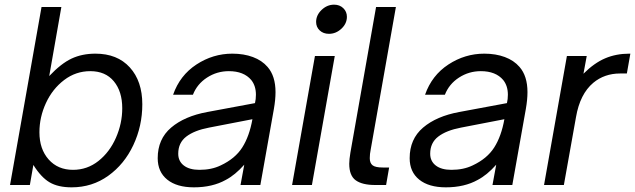

<svg xmlns="http://www.w3.org/2000/svg" viewBox="-20 -793 2722 823"><path d="M123 -86 108 0H23L158 -763H243L191 -467Q242 -521 287 -542Q332 -563 389 -563Q483 -563 536.5 -504Q590 -445 590 -346Q590 -253 551.5 -171Q513 -89 444 -39.5Q375 10 287 10Q229 10 192.5 -11.5Q156 -33 123 -86ZM504 -329Q504 -401 468 -444.5Q432 -488 367 -488Q305 -488 255 -450Q205 -412 177 -351.5Q149 -291 149 -226Q149 -154 188.5 -109.5Q228 -65 293 -65Q354 -65 402 -103Q450 -141 477 -202.5Q504 -264 504 -329Z M656 -115Q656 -197 713.5 -246Q771 -295 869 -313L1073 -351Q1077 -368 1077 -387Q1077 -425 1057 -450Q1025 -488 961 -488Q910 -488 867.5 -460.5Q825 -433 807 -387H722Q751 -470 822 -516.5Q893 -563 976 -563Q1025 -563 1064 -548.5Q1103 -534 1127 -506Q1161 -467 1161 -398Q1161 -366 1154 -326L1096 0H1011L1027 -87Q988 -43 948 -22Q891 10 811 10Q738 10 697 -23Q656 -56 656 -115ZM926 -84Q988 -113 1018.5 -161Q1049 -209 1062 -282L876 -246Q813 -234 778.5 -207.5Q744 -181 744 -134Q744 -102 768 -83.5Q792 -65 835 -65Q887 -65 926 -84Z M1317 0H1232L1330 -553H1415ZM1335 -699Q1335 -728 1358.5 -750.5Q1382 -773 1412 -773Q1436 -773 1451.5 -758Q1467 -743 1467 -721Q1467 -692 1443.5 -670Q1420 -648 1390 -648Q1366 -648 1350.5 -662.5Q1335 -677 1335 -699Z M1588 0Q1533 0 1505 -20Q1477 -40 1477 -91Q1477 -109 1482 -139L1592 -763H1677L1569 -152Q1565 -133 1565 -115Q1565 -94 1577 -84.5Q1589 -75 1621 -75H1648L1635 0Z M1736 -115Q1736 -197 1793.5 -246Q1851 -295 1949 -313L2153 -351Q2157 -368 2157 -387Q2157 -425 2137 -450Q2105 -488 2041 -488Q1990 -488 1947.5 -460.5Q1905 -433 1887 -387H1802Q1831 -470 1902 -516.5Q1973 -563 2056 -563Q2105 -563 2144 -548.5Q2183 -534 2207 -506Q2241 -467 2241 -398Q2241 -366 2234 -326L2176 0H2091L2107 -87Q2068 -43 2028 -22Q1971 10 1891 10Q1818 10 1777 -23Q1736 -56 1736 -115ZM2006 -84Q2068 -113 2098.5 -161Q2129 -209 2142 -282L1956 -246Q1893 -234 1858.5 -207.5Q1824 -181 1824 -134Q1824 -102 1848 -83.5Q1872 -65 1915 -65Q1967 -65 2006 -84Z M2312 0 2410 -553H2495L2481 -477Q2527 -523 2574 -543Q2621 -563 2678 -563H2682L2667 -478H2638Q2571 -478 2523 -438Q2466 -390 2449 -291L2397 0Z"/></svg>

Font: Open Sauce One
Style: Italic
Weight: 400
Italic angle: -10°
Designer: Alfredo Marco Pradil
Foundry: Creative Sauce Fz LLC
Version: Version 1.477